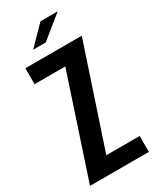

<svg xmlns="http://www.w3.org/2000/svg" viewBox="-199 -830 723 887"><g transform="rotate(-30 163.0 -386.5)"><path d="M2 0 179 -535H15V-620H316L138 -85H316V0ZM89 -676 184 -773H276L156 -676Z"/></g></svg>

Font: Smooch Sans
Style: Bold
Weight: 700
Designer: Robert E. Leuschke
Foundry: Robert E. Leuschke
Version: Version 1.010